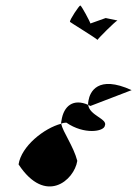

<svg xmlns="http://www.w3.org/2000/svg" viewBox="-20 -826 502 703"><path d="M48 -224C147 -74 252 -166 263 -237C249 -291 210 -343 204 -373C142 -357 58 -291 48 -224ZM236 -746C236 -745 332 -686 337 -680C340 -686 402 -748 410 -751L367 -760L311 -740C310 -746 278 -806 274 -806C270 -806 235 -754 236 -746ZM205 -384C205 -381 203 -377 204 -373C210 -376 217 -377 223 -377C288 -332 361 -344 364 -366C375 -391 307 -403 303 -442C249 -466 213 -439 205 -384ZM337 -680C338 -680 337 -680 337 -680ZM304 -458C303 -452 302 -447 303 -442C306 -441 308 -439 311 -438L462 -496C337 -553 309 -488 304 -458ZM411 -751C411 -751 410 -751 410 -751C410 -751 411 -751 411 -751Z"/></svg>

Font: Ampere
Style: SCUltCndIta
Weight: 400
Version: Version 1